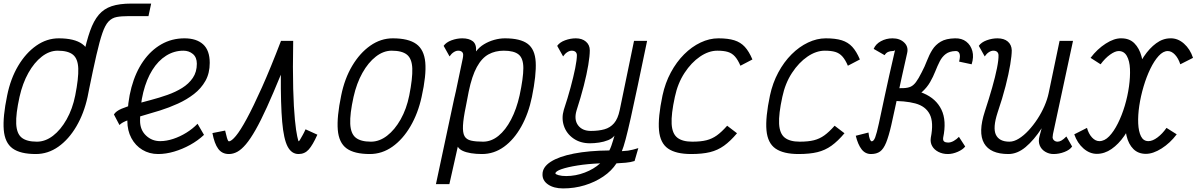

<svg xmlns="http://www.w3.org/2000/svg" viewBox="-29 -846 6681 1072"><path d="M466 -336H395Q418 -450 436 -533.5Q454 -617 474 -673.5Q494 -730 522.5 -763.5Q551 -797 594.5 -811.5Q638 -826 704 -826H815L800 -756H689Q649 -756 622.5 -751Q596 -746 577 -726Q558 -706 542.5 -661Q527 -616 509 -537.5Q491 -459 466 -336ZM171 14Q84 14 41 -17.5Q-2 -49 -8 -121Q-14 -193 11 -313Q30 -407 72.5 -478.5Q115 -550 173.5 -591Q232 -632 299 -632Q386 -632 430 -600.5Q474 -569 480.5 -497.5Q487 -426 460 -305Q440 -213 397.5 -140.5Q355 -68 297 -27Q239 14 171 14ZM177 -55Q224 -55 267 -88Q310 -121 343 -179.5Q376 -238 391 -313Q410 -409 408 -463.5Q406 -518 378.5 -540.5Q351 -563 293 -563Q247 -563 204.5 -530Q162 -497 129.5 -439Q97 -381 80 -305Q59 -210 61.5 -155Q64 -100 92 -77.5Q120 -55 177 -55Z M1074 -155 1110 -93Q1076 -61 1032.5 -37Q989 -13 943 0.5Q897 14 854 14Q805 14 766 -9.5Q727 -33 704.5 -75Q682 -117 682 -171Q682 -274 705 -358.5Q728 -443 770.5 -504Q813 -565 871.5 -598.5Q930 -632 1001 -632Q1068 -632 1105 -598.5Q1142 -565 1142 -495Q1142 -437 1118 -394.5Q1094 -352 1054 -321Q1014 -290 964.5 -267.5Q915 -245 864 -229Q813 -213 766.5 -200Q720 -187 686 -175Q652 -163 638 -148L607 -207Q619 -226 650 -239Q681 -252 723 -263.5Q765 -275 812.5 -287.5Q860 -300 905.5 -316Q951 -332 988 -355Q1025 -378 1047.5 -411Q1070 -444 1070 -490Q1070 -526 1048 -544.5Q1026 -563 995 -563Q943 -563 898.5 -535Q854 -507 821.5 -455Q789 -403 771 -331Q753 -259 753 -172Q753 -121 786 -89.5Q819 -58 865 -58Q900 -58 938 -70.5Q976 -83 1011.5 -105Q1047 -127 1074 -155Z M1677 -124 1743 -94Q1717 -36 1694.5 -11Q1672 14 1638 14Q1599 14 1577 -27.5Q1555 -69 1546.5 -166Q1538 -263 1539 -429Q1496 -324 1461.5 -248Q1427 -172 1398 -121Q1369 -70 1344 -40.5Q1319 -11 1296 1.5Q1273 14 1249 14Q1211 14 1189.5 -15Q1168 -44 1157 -103L1228 -117Q1234 -90 1238 -77Q1242 -64 1244.5 -60.5Q1247 -57 1249 -57Q1263 -57 1288 -87Q1313 -117 1349 -183.5Q1385 -250 1433 -357Q1481 -464 1540 -618H1608Q1605 -459 1608 -351Q1611 -243 1617.5 -178Q1624 -113 1630.5 -85Q1637 -57 1638 -57Q1641 -57 1646.5 -66.5Q1652 -76 1660.5 -91Q1669 -106 1677 -124Z M2036 14Q1949 14 1906 -17.5Q1863 -49 1857 -121Q1851 -193 1876 -313Q1895 -407 1937.5 -478.5Q1980 -550 2038.5 -591Q2097 -632 2164 -632Q2251 -632 2295 -600.5Q2339 -569 2345.5 -497.5Q2352 -426 2325 -305Q2305 -213 2262.5 -140.5Q2220 -68 2162 -27Q2104 14 2036 14ZM2042 -55Q2089 -55 2132 -88Q2175 -121 2208 -179.5Q2241 -238 2256 -313Q2275 -409 2273 -463.5Q2271 -518 2243.5 -540.5Q2216 -563 2158 -563Q2112 -563 2069.5 -530Q2027 -497 1994.5 -439Q1962 -381 1945 -305Q1924 -210 1926.5 -155Q1929 -100 1957 -77.5Q1985 -55 2042 -55Z M2790 -632Q2876 -632 2917 -601.5Q2958 -571 2962 -499.5Q2966 -428 2941 -305Q2922 -212 2881.5 -139.5Q2841 -67 2785 -26.5Q2729 14 2662 14Q2629 14 2601 9.5Q2573 5 2554 -4Q2535 -13 2527 -27L2480 182H2405L2505 -287Q2506 -292 2507.5 -298.5Q2509 -305 2511 -313Q2512 -317 2513 -322.5Q2514 -328 2516 -335L2555 -521Q2556 -526 2556.5 -531Q2557 -536 2557 -540Q2557 -551 2549.5 -557Q2542 -563 2529 -563Q2517 -563 2504 -554.5Q2491 -546 2481 -531L2448 -590Q2462 -610 2492 -621Q2522 -632 2552 -632Q2590 -632 2611 -615.5Q2632 -599 2629 -559Q2647 -583 2673.5 -599Q2700 -615 2730.5 -623.5Q2761 -632 2790 -632ZM2872 -313Q2893 -411 2893 -465.5Q2893 -520 2867 -541.5Q2841 -563 2784 -563Q2736 -563 2698.5 -542.5Q2661 -522 2633.5 -472Q2606 -422 2588 -335L2572 -252Q2558 -185 2556 -145Q2554 -105 2564.5 -86Q2575 -67 2601 -61Q2627 -55 2668 -55Q2714 -55 2754 -87.5Q2794 -120 2824.5 -178.5Q2855 -237 2872 -313Z M3115 206Q3063 206 3031 184Q2999 162 3000 127Q3000 87 3045.5 57.5Q3091 28 3175 11.5Q3259 -5 3373 -6Q3379 -17 3384.5 -32.5Q3390 -48 3394.5 -63.5Q3399 -79 3402 -89Q3390 -73 3366.5 -63.5Q3343 -54 3316 -50Q3289 -46 3265 -46Q3211 -46 3172.5 -73Q3134 -100 3119.5 -143Q3105 -186 3119 -233Q3141 -299 3157 -358.5Q3173 -418 3182.5 -465Q3192 -512 3192 -539Q3191 -551 3183.5 -557Q3176 -563 3163 -563Q3151 -563 3138 -554.5Q3125 -546 3115 -531L3082 -590Q3096 -610 3126 -621Q3156 -632 3186 -632Q3221 -632 3242.5 -613.5Q3264 -595 3264 -565Q3264 -534 3255.5 -483Q3247 -432 3230.5 -367.5Q3214 -303 3190 -229Q3175 -178 3198.5 -146.5Q3222 -115 3270 -115Q3313 -115 3345.5 -124Q3378 -133 3399.5 -158Q3421 -183 3431 -231L3511 -618H3584Q3554 -474 3531.5 -367Q3509 -260 3492.5 -186.5Q3476 -113 3464 -68Q3452 -23 3443 -2Q3464 -3 3478 -5Q3492 -7 3505 -10.5Q3518 -14 3535 -19L3514 53Q3492 60 3464.5 62.5Q3437 65 3413 66Q3386 108 3339.5 139.5Q3293 171 3235.5 188.5Q3178 206 3115 206ZM3132 137Q3185 137 3236 117.5Q3287 98 3322 66Q3251 69 3195 78Q3139 87 3106 98.5Q3073 110 3072 122Q3072 127 3089.5 132Q3107 137 3132 137Z M4031 -144 4086 -102Q4049 -58 4013.5 -32.5Q3978 -7 3935 3.5Q3892 14 3830 14Q3745 14 3701 -16.5Q3657 -47 3650.5 -118.5Q3644 -190 3670 -313Q3685 -383 3716.5 -441.5Q3748 -500 3790.5 -542.5Q3833 -585 3882.5 -608.5Q3932 -632 3982 -632Q4036 -632 4071 -621Q4106 -610 4129.5 -584.5Q4153 -559 4172 -514L4105 -479Q4091 -512 4074.5 -530.5Q4058 -549 4035 -556Q4012 -563 3976 -563Q3928 -563 3879.5 -530Q3831 -497 3793 -439Q3755 -381 3739 -305Q3718 -209 3721 -154.5Q3724 -100 3752.5 -77.5Q3781 -55 3836 -55Q3884 -55 3915.5 -63Q3947 -71 3973.5 -90Q4000 -109 4031 -144Z M4631 -144 4686 -102Q4649 -58 4613.5 -32.5Q4578 -7 4535 3.5Q4492 14 4430 14Q4345 14 4301 -16.5Q4257 -47 4250.5 -118.5Q4244 -190 4270 -313Q4285 -383 4316.5 -441.5Q4348 -500 4390.5 -542.5Q4433 -585 4482.5 -608.5Q4532 -632 4582 -632Q4636 -632 4671 -621Q4706 -610 4729.5 -584.5Q4753 -559 4772 -514L4705 -479Q4691 -512 4674.5 -530.5Q4658 -549 4635 -556Q4612 -563 4576 -563Q4528 -563 4479.5 -530Q4431 -497 4393 -439Q4355 -381 4339 -305Q4318 -209 4321 -154.5Q4324 -100 4352.5 -77.5Q4381 -55 4436 -55Q4484 -55 4515.5 -63Q4547 -71 4573.5 -90Q4600 -109 4631 -144Z M4834 14Q4802 14 4781.5 -12.5Q4761 -39 4749 -88L4820 -106Q4823 -79 4828 -68Q4833 -57 4838 -57Q4849 -57 4857.5 -79Q4866 -101 4878 -156.5Q4890 -212 4911 -311Q4932 -410 4968 -565Q4970 -570 4969.5 -568.5Q4969 -567 4966 -564Q4963 -561 4954 -561Q4941 -561 4929.5 -556Q4918 -551 4910 -538L4849 -573Q4860 -600 4889.5 -616Q4919 -632 4954 -632Q4995 -632 5019.5 -608.5Q5044 -585 5036 -550Q5004 -409 4983 -310Q4962 -211 4947.5 -148Q4933 -85 4918.5 -49.5Q4904 -14 4884.5 0Q4865 14 4834 14ZM5263 14Q5234 14 5210.5 2Q5187 -10 5175.5 -30.5Q5164 -51 5168 -77H5237Q5235 -61 5243 -55.5Q5251 -50 5265 -50Q5280 -50 5296.5 -59.5Q5313 -69 5325 -82L5360 -28Q5347 -11 5318.5 1.5Q5290 14 5263 14ZM5168 -77Q5185 -163 5162 -208Q5139 -253 5081.5 -268.5Q5024 -284 4937 -282L4952 -353Q5057 -355 5127.5 -325Q5198 -295 5227.5 -233.5Q5257 -172 5237 -77ZM4937 -283 4952 -353Q4992 -353 5016 -354Q5040 -355 5055.5 -362Q5071 -369 5085 -387.5Q5099 -406 5117 -442Q5134 -474 5146.5 -507Q5159 -540 5176.5 -568Q5194 -596 5223.5 -613.5Q5253 -631 5303 -632Q5341 -633 5366 -613.5Q5391 -594 5400 -561Q5409 -528 5396 -487L5326 -502Q5334 -533 5328 -547.5Q5322 -562 5306 -561Q5272 -560 5251.5 -544.5Q5231 -529 5218 -503.5Q5205 -478 5193 -447.5Q5181 -417 5164 -387.5Q5147 -358 5120 -333.5Q5093 -309 5048.5 -295Q5004 -281 4937 -283Z M5469 -531 5436 -590Q5450 -610 5480 -621Q5510 -632 5540 -632Q5577 -632 5598 -614Q5619 -596 5620 -565Q5620 -537 5611.5 -485.5Q5603 -434 5585.5 -365.5Q5568 -297 5541 -218Q5513 -132 5531.5 -93.5Q5550 -55 5607 -55Q5632 -55 5659.5 -72Q5687 -89 5713.5 -117.5Q5740 -146 5763 -181Q5786 -216 5802.5 -254Q5819 -292 5826 -326L5887 -618H5962L5850 -97Q5850 -93 5849 -88Q5848 -83 5848 -79Q5849 -68 5857 -61.5Q5865 -55 5876 -55Q5886 -55 5897.5 -61.5Q5909 -68 5925 -84L5957 -28Q5944 -9 5914 2.5Q5884 14 5853 14Q5828 14 5806.5 1Q5785 -12 5776 -34.5Q5767 -57 5775 -86L5787 -130Q5744 -64 5697.5 -25Q5651 14 5601 14Q5500 14 5465.5 -46Q5431 -106 5470 -225Q5493 -295 5510.5 -356.5Q5528 -418 5537.5 -465.5Q5547 -513 5546 -539Q5545 -551 5537.5 -557Q5530 -563 5517 -563Q5505 -563 5492 -554.5Q5479 -546 5469 -531Z M6632 -523 6561 -487Q6550 -521 6531 -541Q6512 -561 6491 -561Q6465 -561 6440 -533.5Q6415 -506 6393.5 -461.5Q6372 -417 6356 -363Q6340 -309 6332 -255.5Q6324 -202 6326 -157Q6328 -112 6341.5 -85Q6355 -58 6383 -58Q6406 -58 6433.5 -78.5Q6461 -99 6484 -132L6541 -96Q6504 -47 6456.5 -17Q6409 13 6369 13Q6326 13 6299 -14Q6272 -41 6261 -87Q6250 -133 6252 -190.5Q6254 -248 6267.5 -309Q6281 -370 6304 -427.5Q6327 -485 6358 -531Q6389 -577 6426.5 -604.5Q6464 -632 6506 -632Q6547 -633 6581.5 -602.5Q6616 -572 6632 -523ZM6060 -523Q6097 -572 6144.5 -602.5Q6192 -633 6232 -632Q6277 -632 6304.5 -604.5Q6332 -577 6344.5 -531Q6357 -485 6355.5 -427.5Q6354 -370 6340.5 -309Q6327 -248 6303.5 -190.5Q6280 -133 6248 -87Q6216 -41 6177 -14Q6138 13 6095 13Q6055 13 6020.5 -17Q5986 -47 5969 -96L6040 -132Q6049 -99 6068 -78.5Q6087 -58 6109 -58Q6138 -58 6164 -85Q6190 -112 6212.5 -157Q6235 -202 6251 -255.5Q6267 -309 6274.5 -363Q6282 -417 6280 -461.5Q6278 -506 6262.5 -533.5Q6247 -561 6217 -561Q6197 -561 6169 -541Q6141 -521 6116 -487Z"/></svg>

Font: Victor Mono
Style: Italic
Weight: 400
Italic angle: -12°
Monospace: yes
Designer: Rune Bjørnerås
Version: Version 1.561;gftools[0.9.30]